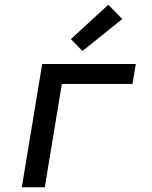

<svg xmlns="http://www.w3.org/2000/svg" viewBox="-20 -790 640 810"><path d="M72 0 158 -520H553L539 -436H241L169 0ZM328 -575 279 -625 437 -770 496 -710Z"/></svg>

Font: Iosevka Custom Medium Oblique
Style: Regular
Weight: 500
Italic angle: -9°
Designer: Belleve Invis
Foundry: Belleve Invis
Version: Version 27.0.1